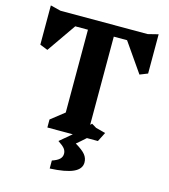

<svg xmlns="http://www.w3.org/2000/svg" viewBox="-148 -920 1142 1299"><g transform="rotate(15 422.5 -270.0)"><path d="M800 -529 745 -507 604 -710H511V-94H513L522 -103L555 -83L623 -65L590 0H513Q497 15 481 28.5Q465 42 450 55Q502 86 521 110Q540 134 540 164Q540 210 486.5 234.5Q433 259 323 264V208Q359 196 375 180.5Q391 165 391 143Q391 123 378.5 107Q366 91 332 69L414 0H236V-56L330 -130V-710H241L100 -507L45 -529V-804L117 -786H728L800 -804Z"/></g></svg>

Font: InknutAntiqua
Style: Bold
Weight: 700
Designer: Claus Eggers Srensen
Foundry: Claus Eggers Srensen
Version: Version 1.000; ttfautohint (v1.2) -l 7 -r 28 -G 50 -x 13 -D 